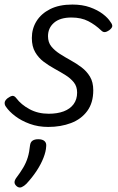

<svg xmlns="http://www.w3.org/2000/svg" viewBox="-20 -539 519 844"><path d="M192 19Q148 19 111 5.5Q74 -8 47 -28.5Q20 -49 6 -70Q0 -78 0.5 -87.5Q1 -97 13 -107Q25 -116 34 -117.5Q43 -119 52 -107Q73 -79 110 -59Q147 -39 194 -39Q232 -39 260 -49.5Q288 -60 303.5 -81Q319 -102 319 -132Q319 -159 304.5 -177Q290 -195 267.5 -209Q245 -223 219.5 -237Q194 -251 171.5 -268Q149 -285 134.5 -310Q120 -335 120 -372Q120 -413 140.5 -446Q161 -479 200.5 -499Q240 -519 298 -519Q342 -519 375.5 -507Q409 -495 432 -477.5Q455 -460 466 -442Q474 -432 473.5 -424Q473 -416 460 -406Q450 -399 441.5 -398Q433 -397 425 -405Q399 -430 368 -446Q337 -462 294 -462Q244 -462 217.5 -439Q191 -416 191 -380Q191 -353 205.5 -335Q220 -317 242.5 -302.5Q265 -288 290.5 -274Q316 -260 338.5 -243Q361 -226 375.5 -202Q390 -178 390 -142Q390 -87 363.5 -51Q337 -15 292 2Q247 19 192 19ZM55 281Q45 273 44 264.5Q43 256 50 245Q69 220 82 198Q95 176 102 153Q109 130 112 100Q114 85 123.5 79Q133 73 148 73Q167 73 176 81.5Q185 90 183 105Q182 127 171 155Q160 183 141 212Q122 241 96 269Q86 279 75.5 283.5Q65 288 55 281Z"/></svg>

Font: Playwrite CU Light
Style: Regular
Weight: 300
Designer: Veronika Burian, José Scaglione
Foundry: TypeTogether
Version: Version 1.002